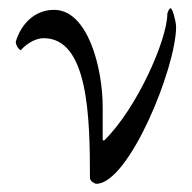

<svg xmlns="http://www.w3.org/2000/svg" viewBox="-20 -446 470 470"><path d="M112.3 -421.9C64.5 -421.9 31.2 -386.7 18.6 -343.8C18.6 -340.8 19.5 -336.9 21.5 -333C24.4 -328.1 28.3 -323.2 31.2 -323.2C38.1 -332 61.5 -352.5 86.9 -352.5C196.3 -352.5 200.2 -159.2 200.2 -9.8C200.2 -2.9 211.9 3.9 215.8 3.9C294.9 3.9 411.1 -279.3 411.1 -380.9C410.2 -396.5 402.3 -425.8 397.5 -425.8C394.5 -425.8 390.6 -417 389.6 -412.1C389.6 -349.6 315.4 -180.7 235.4 -102.5C234.4 -101.6 231.4 -102.5 231.4 -103.5V-183.6C231.4 -279.3 195.3 -421.9 112.3 -421.9Z"/></svg>

Font: Crimson
Style: Roman
Weight: 400
Version: Version 0.2